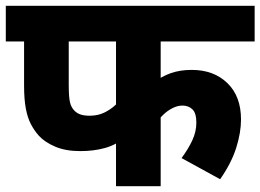

<svg xmlns="http://www.w3.org/2000/svg" viewBox="-20 -642 898 662"><path d="M534 -499V-316L509 -357Q538 -379 569.5 -390Q601 -401 641 -401Q717 -401 764 -355.5Q811 -310 811 -230Q811 -185 794.5 -132.5Q778 -80 739 -24L606 -97Q629 -128 643 -158Q657 -188 657 -219Q657 -252 643.5 -265Q630 -278 609 -278Q592 -278 574.5 -269Q557 -260 543.5 -247Q530 -234 521 -222L534 -299V0H380V-205L420 -174Q382 -143 343 -132Q304 -121 257 -121Q206 -121 170 -136.5Q134 -152 114 -174Q98 -192 86.5 -214Q75 -236 69 -268Q63 -300 63 -347V-499H0V-622H858V-499ZM217 -499V-351Q217 -309 221 -290.5Q225 -272 237 -260Q246 -251 258.5 -247Q271 -243 289 -243Q317 -243 339 -253.5Q361 -264 378 -280Q395 -296 406 -309L380 -220V-499Z"/></svg>

Font: Noto Sans Devanagari ExtraBold
Style: Regular
Weight: 800
Version: Version 2.003